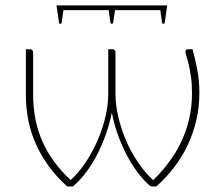

<svg xmlns="http://www.w3.org/2000/svg" viewBox="-20 -670 802 690"><path d="M672 -493Q681 -460.5 688.8 -420.5Q696.5 -380.5 696.5 -336Q696.5 -285 685.5 -238Q674.5 -191 654.5 -148.5Q634.5 -106 605.8 -68.8Q577 -31.5 542 0H526Q522.5 0 520 -1.8Q517.5 -3.5 514.5 -6Q491 -27.5 469.8 -57Q448.5 -86.5 431.2 -121Q414 -155.5 401.2 -192.5Q388.5 -229.5 382 -266Q375 -229.5 362.2 -192.2Q349.5 -155 332.2 -120.5Q315 -86 293.5 -56.2Q272 -26.5 248 -5Q245.5 -2.5 243.8 -1.2Q242 0 239.5 0H221.5Q150 -64 111.5 -146.8Q73 -229.5 73 -330V-493H88Q93.5 -493 96.2 -489.8Q99 -486.5 99 -482.5V-331.5Q99 -237 132.5 -161.5Q166 -86 234 -23Q263 -49.5 287.8 -86.5Q312.5 -123.5 330.5 -165Q348.5 -206.5 358.8 -250Q369 -293.5 369 -333.5V-493H384Q389.5 -493 392.2 -489.8Q395 -486.5 395 -482.5V-334Q395 -294 405 -250.5Q415 -207 433 -165.2Q451 -123.5 476 -86.5Q501 -49.5 530.5 -22.5Q561.5 -53 587.2 -87.2Q613 -121.5 631.2 -160.2Q649.5 -199 659.8 -242.5Q670 -286 670 -335.5Q670 -369 666.2 -394.5Q662.5 -420 658.2 -438.2Q654 -456.5 650.2 -467.5Q646.5 -478.5 646.5 -483.5Q646.5 -493 655.5 -493ZM580.5 -650.5Q580.5 -648 580.5 -646.5Q580.5 -645 579.5 -641L572 -588.5Q571 -584.5 567 -584.5Q563 -584.5 562.5 -588.5L556 -633.5H393.5L386.5 -588.5Q385.5 -584.5 381.8 -584.5Q378 -584.5 377 -588.5L370.5 -633.5H208L201.5 -588.5Q200.5 -584.5 196.5 -584.5Q192.5 -584.5 192 -588.5L184.5 -641Q183.5 -645 183.5 -646.5Q183.5 -648 183.5 -650.5Z"/></svg>

Font: Lato 2
Style: Regular
Weight: 200
Designer: Lukasz Dziedzic with Adam Twardoch and Botio Nikoltchev
Foundry: tyPoland Lukasz Dziedzic
Version: Version 2.015; 2015-08-06; http://www.latofonts.com/